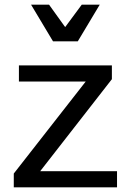

<svg xmlns="http://www.w3.org/2000/svg" viewBox="-20 -802 560 822"><path d="M481 -69V0H39V-59L347 -453H61V-522H459V-463L152 -69ZM190 -782 259 -686 330 -782H407L313 -625H207L113 -782Z"/></svg>

Font: Amiko
Style: Regular
Weight: 400
Designer: Pablo Impallari, Rodrigo Fuenzalida, Andres Torresi
Foundry: Impallari Type
Version: Version 1.001; ttfautohint (v1.3)